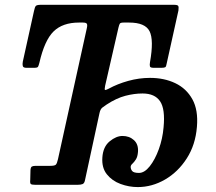

<svg xmlns="http://www.w3.org/2000/svg" viewBox="-20 -770 901 800"><path d="M106 -20.5 107 -61.5Q108 -73.5 113 -76.2Q118 -79 129.5 -79H189.5Q207.5 -79 212.5 -83.8Q217.5 -88.5 221.5 -106.5L342 -653.5Q345 -667.5 341.2 -671.8Q337.5 -676 325 -676H309Q241 -676 203.2 -639Q165.5 -602 144 -508Q141 -496.5 138.5 -492Q136 -487.5 123 -487.5H89.5Q77 -487.5 75 -494.8Q73 -502 75 -513L121.5 -723.5Q125 -740.5 129.2 -745.2Q133.5 -750 150.5 -750H704Q719 -750 722.2 -745.8Q725.5 -741.5 723.5 -726.5L674 -503Q672.5 -492.5 668.5 -490Q664.5 -487.5 653 -487.5H620Q606.5 -487.5 604.8 -493.2Q603 -499 605 -511Q621.5 -603.5 603.2 -639.8Q585 -676 518 -676H495.5Q482.5 -676 479.5 -671.8Q476.5 -667.5 473.5 -654.5L418 -412.5Q414.5 -395.5 418 -395Q421.5 -394.5 433 -400.5Q469.5 -420.5 514.5 -433Q559.5 -445.5 605 -445.5Q664 -445.5 710.2 -423.5Q756.5 -401.5 781.5 -356.5Q806.5 -311.5 800.5 -241.5Q794.5 -166.5 758.2 -110Q722 -53.5 667.8 -22Q613.5 9.5 554 9.5Q517.5 9.5 482.2 -3.5Q447 -16.5 425.2 -43.8Q403.5 -71 406.5 -114Q409.5 -158.5 436.8 -181Q464 -203.5 490.5 -203.5Q519 -203.5 538 -186.2Q557 -169 555 -138Q553.5 -117 546.2 -105.8Q539 -94.5 532 -88.2Q525 -82 524.5 -75.5Q524 -66.5 530.2 -58Q536.5 -49.5 559 -49.5Q582 -49.5 604 -77.2Q626 -105 641.8 -148.5Q657.5 -192 661.5 -239Q669 -315.5 647 -348Q625 -380.5 574 -380.5Q539.5 -380.5 502.2 -370.8Q465 -361 424.5 -334.5Q414.5 -328 406.2 -321.5Q398 -315 394.5 -298.5L334.5 -21Q332 -6.5 324.5 -3.2Q317 0 303.5 0H127Q112.5 0 108.5 -3.2Q104.5 -6.5 106 -20.5Z"/></svg>

Font: Besley* Narrow Semi
Style: Italic
Weight: 600
Width: 4
Italic angle: -13°
Designer: Owen Earl
Foundry: indestructible type*
Version: Version 3.000; ttfautohint (v1.8.3)